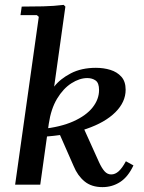

<svg xmlns="http://www.w3.org/2000/svg" viewBox="-20 -757 590 787"><path d="M400 10Q355 10 326.5 -13.5Q298 -37 282 -76L220 -217L321 -236L386 -92Q397 -68 408.5 -55Q420 -42 436 -42Q452 -42 466.5 -55Q481 -68 496 -96L527 -79Q505 -32 472.5 -11Q440 10 400 10ZM373 -479Q405 -479 432.5 -470.5Q460 -462 477.5 -442.5Q495 -423 495 -389Q495 -339 453 -297Q411 -255 333.5 -228.5Q256 -202 149 -196L150 -228Q228 -236 280.5 -259.5Q333 -283 359.5 -316.5Q386 -350 386 -388Q386 -417 372 -427Q358 -437 338 -437Q306 -437 272.5 -415.5Q239 -394 214 -352.5Q189 -311 180 -250L145 0H42L139 -688L131 -695H64L69 -730Q112 -730 156.5 -731Q201 -732 241 -737L248 -730L202 -402Q227 -434 270.5 -456.5Q314 -479 373 -479Z"/></svg>

Font: Brygada 1918 SemiBold
Style: Italic
Weight: 600
Italic angle: -8°
Designer: Mateusz Machalski | Borys Kosmynka | Przemek Hoffer
Foundry: NIEPODLEGLA 2018
Version: Version 3.006